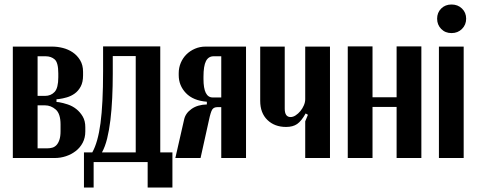

<svg xmlns="http://www.w3.org/2000/svg" viewBox="-20 -702 2126 853"><path d="M349 -367Q349 -337 338.5 -317.5Q328 -298 312 -286.5Q296 -275 277 -269.5Q258 -264 242 -262L231 -261V-249L242 -248Q260 -245 281 -238Q302 -231 319 -217.5Q336 -204 347.5 -184.5Q359 -165 359 -137V-118Q359 -90 347.5 -68Q336 -46 316.5 -31Q297 -16 273 -8Q249 0 223 0H37V-495H212Q235 -495 259 -489Q283 -483 303 -469.5Q323 -456 336 -434.5Q349 -413 349 -383ZM180 -276Q206 -276 222.5 -293.5Q239 -311 239 -359V-376Q239 -424 223 -438Q207 -452 183 -452H147V-276ZM249 -149Q249 -197 227.5 -215.5Q206 -234 180 -234H147V-43H190Q202 -43 212.5 -46Q223 -49 231 -57.5Q239 -66 244 -81Q249 -96 249 -119Z M353 131V-25H390Q415 -69 426.5 -154.5Q438 -240 438 -385V-496H692V-25H746V131H636V18H396V131ZM583 -25V-453H481V-374Q481 -319 478.5 -266.5Q476 -214 470.5 -168.5Q465 -123 456 -86.5Q447 -50 433 -25Z M1073 0H963V-226H946Q930 -226 923 -215.5Q916 -205 908 -167L871 0H759L798 -171Q804 -199 831 -218Q858 -237 899 -238V-250Q838 -255 806 -288.5Q774 -322 774 -368V-377Q774 -401 783 -422.5Q792 -444 808 -460Q824 -476 846 -485.5Q868 -495 893 -495H1073ZM884 -351Q884 -269 925 -269H963V-452H929Q906 -452 895 -430.5Q884 -409 884 -361Z M1338 -198Q1319 -164 1300 -151Q1281 -138 1251 -138Q1200 -138 1168 -169Q1136 -200 1136 -254V-495H1245V-219Q1245 -182 1271 -182Q1282 -182 1293.5 -189.5Q1305 -197 1314.5 -208.5Q1324 -220 1330 -234Q1336 -248 1336 -261V-495H1446V0H1336V-163L1348 -192Z M1635 -496V-270H1742V-496H1852V0H1742V-227H1635V0H1525V-496Z M1922 -619Q1922 -646 1940 -664Q1958 -682 1986 -682Q2014 -682 2032.5 -664Q2051 -646 2051 -619Q2051 -592 2032.5 -573.5Q2014 -555 1986 -555Q1958 -555 1940 -573.5Q1922 -592 1922 -619ZM2040 -495V0H1930V-495Z"/></svg>

Font: Moniqa ExtBd Paragraph
Style: Regular
Weight: 800
Designer: Rajesh Rajput
Foundry: Rajesh Rajput
Version: Version 1.000